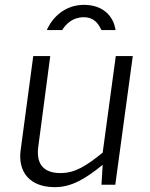

<svg xmlns="http://www.w3.org/2000/svg" viewBox="-20 -762 620 791"><path d="M203 9H206C273 9 329 -23 403 -83L398 -1H455L527 -531H457L403 -133C334 -78 290 -49 229 -49C155 -49 128 -91 138 -160L187 -531H117L65 -143C53 -51 105 8 203 9ZM236 -638C252 -664 280 -691 325 -691C372 -691 388 -658 398 -638H456C448 -695 405 -742 326 -742C246 -742 194 -688 173 -638Z"/></svg>

Font: Cheyenne Sans Light
Style: Italic
Weight: 300
Italic angle: -8.13011°
Designer: The Public Sans project authors (U.S. Web Design System), Libre Franklin designed by Pablo Impallari and Rodrigo Fuenzal
Foundry: The Cheyenne Sans Project Authors
Version: Version 2.007